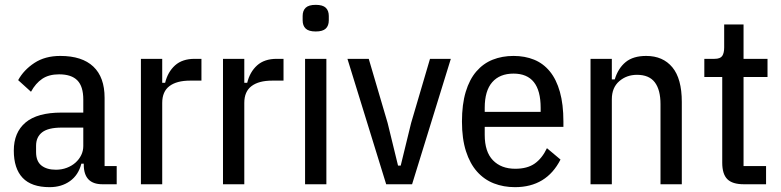

<svg xmlns="http://www.w3.org/2000/svg" viewBox="-20 -761 3227 793"><path d="M403 0Q326 0 326 -81V-85H316Q304 -38 269 -13Q234 12 185 12Q110 12 73.5 -26.5Q37 -65 37 -139Q37 -214 85.5 -255Q134 -296 234 -296H324V-350Q324 -404 299.5 -429Q275 -454 224 -454Q182 -454 154.5 -435.5Q127 -417 108 -382L55 -430Q78 -472 122 -501Q166 -530 229 -530Q319 -530 365.5 -486Q412 -442 412 -357V-75H462V0ZM211 -60Q235 -60 256 -68Q277 -76 292 -89.5Q307 -103 315.5 -120.5Q324 -138 324 -158V-234H235Q179 -234 154 -214.5Q129 -195 129 -159V-133Q129 -95 151 -77.5Q173 -60 211 -60Z M562 0V-518H650V-419H662Q673 -464 703 -491Q733 -518 784 -518H812V-428H765Q710 -428 680 -405.5Q650 -383 650 -336V0Z M901 0V-518H989V-419H1001Q1012 -464 1042 -491Q1072 -518 1123 -518H1151V-428H1104Q1049 -428 1019 -405.5Q989 -383 989 -336V0Z M1284 -631Q1255 -631 1242.5 -643Q1230 -655 1230 -677V-695Q1230 -717 1242.5 -729Q1255 -741 1284 -741Q1313 -741 1325.5 -729Q1338 -717 1338 -695V-677Q1338 -655 1325.5 -643Q1313 -631 1284 -631ZM1240 -518H1328V0H1240Z M1575 0 1415 -518H1503L1581 -253L1624 -77H1635L1678 -253L1756 -518H1842L1682 0Z M2107 12Q2060 12 2020 -3.5Q1980 -19 1950.5 -52Q1921 -85 1904.5 -136.5Q1888 -188 1888 -259Q1888 -330 1903.5 -381.5Q1919 -433 1947.5 -466Q1976 -499 2015 -514.5Q2054 -530 2101 -530Q2148 -530 2186 -514.5Q2224 -499 2251 -466Q2278 -433 2292.5 -381.5Q2307 -330 2307 -259V-237H1982V-204Q1982 -134 2016 -99Q2050 -64 2108 -64Q2158 -64 2188.5 -85.5Q2219 -107 2239 -149L2295 -102Q2237 12 2107 12ZM2101 -457Q2044 -457 2013 -421.5Q1982 -386 1982 -316V-299H2213V-316Q2213 -457 2101 -457Z M2419 0V-518H2507V-433H2519Q2533 -479 2564 -504.5Q2595 -530 2649 -530Q2718 -530 2757 -483Q2796 -436 2796 -340V0H2708V-331Q2708 -390 2684.5 -421Q2661 -452 2611 -452Q2568 -452 2537.5 -425.5Q2507 -399 2507 -351V0Z M3052 0Q3005 0 2984 -21Q2963 -42 2963 -89V-443H2889V-518H2931Q2955 -518 2963 -530Q2971 -542 2971 -565V-660H3051V-518H3150V-443H3051V-75H3144V0Z"/></svg>

Font: IBM Plex Sans Condensed Text
Style: Regular
Weight: 450
Width: 3
Designer: Mike Abbink, Paul van der Laan, Pieter van Rosmalen
Foundry: Bold Monday
Version: Version 1.1